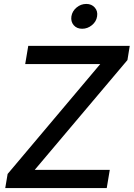

<svg xmlns="http://www.w3.org/2000/svg" viewBox="-20 -962 684 982"><path d="M6.8 0 19 -72.3 492.7 -634.3H108.9L124.5 -727.5H643.6L631.8 -654.8L157.7 -93.3H541.5L525.9 0ZM400.4 -814.9Q372.6 -814.9 356.9 -833.3Q341.3 -851.6 345.2 -878.4Q349.6 -905.3 371.6 -923.6Q393.6 -941.9 421.4 -941.9Q448.7 -941.9 464.8 -923.3Q481 -904.8 476.6 -878.4Q472.7 -851.6 450.2 -833.3Q427.7 -814.9 400.4 -814.9Z"/></svg>

Font: Inter 28pt Medium
Style: Italic
Weight: 500
Italic angle: -9.3988°
Designer: Rasmus Andersson
Foundry: rsms
Version: Version 4.001;git-66647c0bb